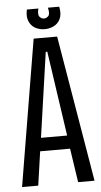

<svg xmlns="http://www.w3.org/2000/svg" viewBox="-56 -828 454 863"><g transform="rotate(-5 171.5 -396.5)"><path d="M8 0 118 -660H224L335 0H261L238 -153H103L81 0ZM167 -596 112 -213H230L174 -596ZM99 -793H151Q144 -766 152.5 -756Q161 -746 173 -746Q183 -746 192 -755Q201 -764 194 -793H245Q252 -759 242 -738Q232 -717 212.5 -707.5Q193 -698 172 -698Q149 -698 130 -708Q111 -718 101.5 -739.5Q92 -761 99 -793Z"/></g></svg>

Font: Bricolage Grotesque 96pt Condensed Light
Style: Regular
Weight: 300
Width: 3
Designer: Mathieu Triay
Foundry: Atelier Triay
Version: Version 1.001; ttfautohint (v1.8.4.7-5d5b);gftools[0.9.33.de